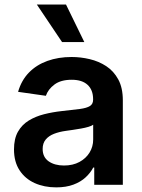

<svg xmlns="http://www.w3.org/2000/svg" viewBox="-20 -799 615 830"><path d="M223 11Q171.2 11 129.8 -7.6Q88.4 -26.3 64.5 -62.9Q40.5 -99.4 40.5 -153.1Q40.5 -199.2 57.5 -229.4Q74.6 -259.6 104 -277.7Q133.5 -295.8 170.6 -305.2Q207.7 -314.6 247.5 -318.9Q295.5 -323.9 325.3 -327.9Q355.1 -332 368.8 -340.7Q382.5 -349.4 382.5 -367.9V-370Q382.5 -410.2 358.7 -432.2Q334.9 -454.2 290.1 -454.2Q242.9 -454.2 215.4 -433.6Q187.9 -413 178.3 -384.9L58.2 -402Q72.4 -451.7 105.1 -485.3Q137.8 -518.8 185 -535.7Q232.2 -552.6 289.4 -552.6Q328.8 -552.6 367.9 -543.3Q407 -534.1 439.3 -513Q471.6 -491.8 491.3 -455.6Q511 -419.4 511 -365.1V0H387.4V-74.9H383.2Q371.4 -52.2 350.3 -32.5Q329.2 -12.8 297.4 -0.9Q265.6 11 223 11ZM256.4 -83.5Q295.1 -83.5 323.5 -98.9Q351.9 -114.3 367.4 -139.9Q382.8 -165.5 382.8 -195.7V-259.9Q376.8 -255 362.4 -250.7Q348 -246.4 330.3 -243.3Q312.5 -240.1 295.1 -237.6Q277.7 -235.1 264.9 -233.3Q236.2 -229.4 213.4 -220.5Q190.7 -211.6 177.6 -195.8Q164.4 -180 164.4 -155.2Q164.4 -119.7 190.3 -101.6Q216.3 -83.5 256.4 -83.5ZM248.2 -617.2 139.2 -779.5H265.3L344.5 -617.2Z"/></svg>

Font: InterMG SemiBold
Style: Regular
Weight: 600
Designer: Rasmus Andersson
Foundry: rsms
Version: Version 3.019;December 26, 2023;FontCreator 15.0.0.2955 64-b